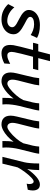

<svg xmlns="http://www.w3.org/2000/svg" viewBox="913 -1585 684 2550"><g transform="rotate(90 1255.0 -310.0)"><path d="M302.2 -420.9Q256.3 -420.9 230.2 -407Q204.1 -393.1 204.1 -367.7Q204.1 -355.5 213.9 -345Q223.6 -334.5 243.2 -323Q262.7 -311.5 305.7 -289.6Q367.7 -257.8 401.4 -224.9Q435.1 -191.9 435.1 -149.4Q435.1 -101.6 408.9 -64.9Q382.8 -28.3 337.9 -8.1Q293 12.2 238.3 12.2Q172.9 12.2 121.8 -12.5Q70.8 -37.1 34.7 -77.1L77.6 -158.7Q110.8 -116.2 158 -90.3Q205.1 -64.5 259.8 -64.5Q281.2 -64.5 300.3 -73Q319.3 -81.5 330.6 -96.4Q341.8 -111.3 341.8 -129.4Q341.8 -146 330.8 -159.7Q319.8 -173.3 295.9 -188.2Q272 -203.1 227.5 -225.1Q171.4 -252.9 141.8 -283.2Q112.3 -313.5 112.3 -349.6Q112.3 -390.1 136.7 -424.1Q161.1 -458 206.5 -478Q252 -498 312.5 -498Q371.1 -498 414.3 -486.8Q457.5 -475.6 483.4 -459.5L444.8 -375.5Q418.9 -393.1 381.1 -407Q343.3 -420.9 302.2 -420.9Z M688.5 12.2Q636.2 12.2 606.4 -15.9Q576.7 -43.9 576.7 -104Q576.7 -125 580.1 -147Q584.5 -174.8 600.1 -238Q615.7 -301.3 643.6 -406.7H547.9L565.4 -476.1H661.6L701.7 -631.8H792L752 -476.1H912.1L894.5 -406.7H733.9L729.5 -389.6Q706.5 -301.8 693.4 -249.3Q680.2 -196.8 673.3 -159.2Q668.9 -137.2 668.9 -120.6Q668.9 -96.2 680.4 -80.8Q691.9 -65.4 718.8 -65.4Q740.2 -65.4 764.6 -74.5Q789.1 -83.5 828.6 -103L822.8 -25.4Q786.6 -5.9 752 3.2Q717.3 12.2 688.5 12.2Z M1289.1 -148.9Q1256.3 -103.5 1215.8 -66.7Q1175.3 -29.8 1134.3 -8.8Q1093.3 12.2 1059.6 12.2Q1002.9 12.2 972.7 -18.8Q942.4 -49.8 942.4 -109.9Q942.4 -143.1 954.6 -192.9L988.8 -334.5Q1002 -388.2 1008.1 -418.5Q1014.2 -448.7 1018.1 -488.3H1113.3Q1111.3 -461.9 1104.5 -428.7Q1097.7 -395.5 1083.5 -342.8Q1059.1 -251 1048.3 -204.8Q1037.6 -158.7 1037.6 -136.7Q1037.6 -101.6 1052 -83.7Q1066.4 -65.9 1091.3 -65.9Q1114.7 -65.9 1158 -99.1Q1201.2 -132.3 1243.9 -181.9Q1286.6 -231.4 1308.6 -275.9Q1331.5 -361.8 1340.8 -405.3Q1350.1 -448.7 1352.5 -488.3H1447.8Q1445.8 -464.4 1437.3 -426.5Q1428.7 -388.7 1412.1 -323.2Q1396.5 -263.2 1386.7 -222.2Q1376.5 -179.7 1370.6 -133.3Q1364.7 -86.9 1364.7 -48.8Q1364.7 -17.6 1367.2 0H1279.3Q1279.3 -45.4 1281 -79.3Q1282.7 -113.3 1289.1 -148.9Z M1862.8 -148.9Q1830.1 -103.5 1789.6 -66.7Q1749 -29.8 1708 -8.8Q1667 12.2 1633.3 12.2Q1576.7 12.2 1546.4 -18.8Q1516.1 -49.8 1516.1 -109.9Q1516.1 -143.1 1528.3 -192.9L1562.5 -334.5Q1575.7 -388.2 1581.8 -418.5Q1587.9 -448.7 1591.8 -488.3H1687Q1685.1 -461.9 1678.2 -428.7Q1671.4 -395.5 1657.2 -342.8Q1632.8 -251 1622.1 -204.8Q1611.3 -158.7 1611.3 -136.7Q1611.3 -101.6 1625.7 -83.7Q1640.1 -65.9 1665 -65.9Q1688.5 -65.9 1731.7 -99.1Q1774.9 -132.3 1817.6 -181.9Q1860.4 -231.4 1882.3 -275.9Q1905.3 -361.8 1914.6 -405.3Q1923.8 -448.7 1926.3 -488.3H2021.5Q2019.5 -464.4 2011 -426.5Q2002.4 -388.7 1985.8 -323.2Q1970.2 -263.2 1960.4 -222.2Q1950.2 -179.7 1944.3 -133.3Q1938.5 -86.9 1938.5 -48.8Q1938.5 -17.6 1940.9 0H1853Q1853 -45.4 1854.7 -79.3Q1856.4 -113.3 1862.8 -148.9Z M2063 0 2134.8 -290.5Q2142.1 -320.3 2146.5 -370.4Q2150.9 -420.4 2150.9 -469.2V-488.3H2238.8Q2238.8 -455.6 2235.1 -408.7Q2231.4 -361.8 2224.1 -329.6Q2274.9 -404.3 2329.3 -451.2Q2383.8 -498 2429.2 -498Q2471.2 -498 2490.5 -472.2Q2509.8 -446.3 2509.8 -402.8Q2509.8 -375 2500 -336.9L2419.4 -322.3Q2424.3 -342.3 2424.3 -361.3Q2424.3 -384.8 2415.3 -399.9Q2406.2 -415 2390.1 -415Q2371.1 -415 2336.4 -381.8Q2301.8 -348.6 2264.6 -298.6Q2227.5 -248.5 2203.1 -202.6L2153.3 0Z"/></g></svg>

Font: Lesson One
Style: Italic
Weight: 400
Italic angle: -14°
Designer: But Ko, Victor Gaultney, Annie Olsen, Julie Remington, Don Collingsworth, Eric Hays, Becca Hirsbrunner
Version: Version 1.100